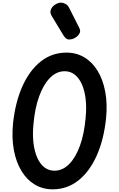

<svg xmlns="http://www.w3.org/2000/svg" viewBox="-20 -1408 888 1438"><path d="M374 10Q299.5 10 240 -26Q180.5 -62 140.5 -128Q100.5 -194 83.8 -284.2Q67 -374.5 77.5 -482.5Q94.5 -642.5 148 -762Q201.5 -881.5 285.5 -947.8Q369.5 -1014 478 -1014Q552.5 -1014 612 -978.2Q671.5 -942.5 711.5 -876.8Q751.5 -811 768.2 -721Q785 -631 774.5 -523Q758 -363 704.5 -243Q651 -123 567 -56.5Q483 10 374 10ZM231 -482.5Q223 -403.5 230.5 -338.8Q238 -274 259 -227Q280 -180 312.5 -154.8Q345 -129.5 387 -129.5Q449 -129.5 498 -179Q547 -228.5 579 -317.2Q611 -406 621 -523Q629 -601.5 621.5 -666Q614 -730.5 593 -777.2Q572 -824 539.5 -849.2Q507 -874.5 465 -874.5Q403.5 -874.5 354.5 -825Q305.5 -775.5 273.5 -687.2Q241.5 -599 231 -482.5ZM456.5 -1141 368.5 -1286.5Q351.5 -1314 361.2 -1337Q371 -1360 393.5 -1374Q416 -1388 436 -1388Q453.5 -1388 470.5 -1378.8Q487.5 -1369.5 498.5 -1348L573.5 -1199.5Q584 -1179 577.8 -1163Q571.5 -1147 558.8 -1136.5Q546 -1126 536 -1121.5Q521.5 -1113 498.5 -1112Q475.5 -1111 456.5 -1141Z"/></svg>

Font: Edu SA Hand
Style: Regular
Weight: 400
Designer: Tina and Corey Anderson, Eben Sorkin, Mirko Velimirovic
Foundry: Google for Education
Version: Version 2.000